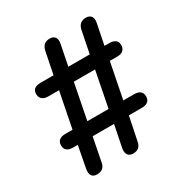

<svg xmlns="http://www.w3.org/2000/svg" viewBox="-167 -842 935 979"><g transform="rotate(-30 300.0 -352.5)"><path d="M126 8Q103 8 94.5 -6Q86 -20 90 -43L116 -180L158 -172H86Q71 -172 60.5 -176.5Q50 -181 44.5 -190Q39 -199 39 -212Q39 -232 51.5 -242Q64 -252 86 -252H173L128 -243L173 -471L204 -461H107Q92 -461 81.5 -466Q71 -471 65.5 -480Q60 -489 60 -502Q60 -522 72.5 -531.5Q85 -541 107 -541H219L183 -532L211 -671Q216 -693 228.5 -703Q241 -713 261 -713Q282 -713 291.5 -699.5Q301 -686 296 -662L272 -541H398L424 -671Q429 -693 441.5 -703Q454 -713 474 -713Q495 -713 504.5 -699.5Q514 -686 509 -662L483 -532L453 -541H514Q529 -541 539.5 -536.5Q550 -532 555.5 -523.5Q561 -515 561 -502Q561 -483 549 -472Q537 -461 514 -461H437L472 -471L427 -243L396 -252H493Q508 -252 518.5 -247.5Q529 -243 534.5 -234Q540 -225 540 -212Q540 -193 528 -182.5Q516 -172 493 -172H381L417 -180L387 -34Q383 -12 370.5 -2Q358 8 338 8Q317 8 307.5 -5.5Q298 -19 302 -43L328 -172H202L175 -34Q171 -12 158.5 -2Q146 8 126 8ZM217 -252H342L383 -461H258Z"/></g></svg>

Font: Nunito ExtraLight
Style: Bold
Weight: 700
Version: Version 3.602